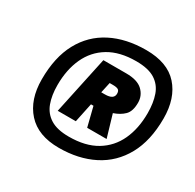

<svg xmlns="http://www.w3.org/2000/svg" viewBox="-130 -869 878 864"><g transform="rotate(30 308.5 -437.0)"><path d="M274 -148Q166 -148 110 -210Q54 -272 54 -377Q54 -492 96 -569.5Q138 -647 215 -686.5Q292 -726 396 -726Q507 -726 562 -664.5Q617 -603 617 -498Q617 -383 574 -305Q531 -227 453.5 -187.5Q376 -148 274 -148ZM288 -214Q374 -214 430.5 -248Q487 -282 515 -342.5Q543 -403 543 -483Q543 -536 529 -576Q515 -616 480 -638Q445 -660 382 -660Q297 -660 240.5 -626Q184 -592 156 -531Q128 -470 128 -390Q128 -337 142.5 -297.5Q157 -258 192 -236Q227 -214 288 -214ZM187 -290 251 -590H370Q428 -590 455 -564.5Q482 -539 482 -502Q482 -457 461 -436.5Q440 -416 407 -405L441 -290H340L315 -390H302L281 -290ZM315 -460H334Q380 -460 380 -490Q380 -505 371.5 -510Q363 -515 344 -515H327Z"/></g></svg>

Font: Geist Mono Black
Style: Italic
Weight: 900
Italic angle: -12°
Monospace: yes
Designer: Basement.studio, Andrés Briganti, Mateo Zaragoza
Foundry: Basement.studio, Vercel, Andrés Briganti, Guido Ferreyra, Mateo Zaragoza
Version: Version 1.500; ttfautohint (v1.8.4.7-5d5b)